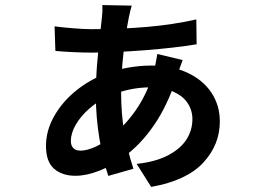

<svg xmlns="http://www.w3.org/2000/svg" viewBox="-20 -681 1017 754"><path d="M486.1 -613.3Q474.1 -553 464.8 -471.3Q455.6 -389.6 455.6 -320.8Q455.6 -231.4 468.4 -159.7Q481.2 -87.9 503.9 -18.3L405.3 9.8Q385 -49.1 370.7 -135Q356.4 -220.9 356.4 -304.4Q356.4 -370.4 361.5 -431.3Q366.5 -492.2 375 -564.2L380.1 -611.6Q383.3 -637.2 382.1 -661.1L497.3 -658.9Q492.4 -643.6 486.1 -613.3ZM751 -604.7 752.2 -507.1Q669.2 -493.2 549.4 -483.8Q429.7 -474.4 339.4 -474.4Q309.1 -474.4 268.9 -476.2Q228.8 -478 197.5 -481L194.3 -577.6Q218.5 -574 264.4 -570.2Q310.3 -566.4 339.4 -566.4Q454.3 -566.4 557.1 -575.3Q659.9 -584.2 751 -604.7ZM672.1 -372.1Q637.2 -265.6 584.2 -188.6Q531.2 -111.6 462.9 -62.3Q420.7 -30.3 369.9 -10.5Q319.1 9.3 276.4 9.3Q224.1 9.3 192.4 -18.3Q160.6 -45.9 160.6 -108.2Q160.6 -168.2 192.9 -225.1Q225.1 -282 279.4 -325.6Q333.7 -369.1 397 -392.3Q437 -407.2 483.4 -415.4Q529.8 -423.6 575 -423.6Q655.3 -423.6 716.3 -395.3Q777.3 -366.9 810.3 -317Q843.3 -267.1 843.3 -203.9Q843.3 -112.5 778.2 -42.2Q713.1 28.1 573.7 53L516.6 -37.4Q591.6 -45.4 640.6 -71.4Q689.7 -97.4 712.6 -133.8Q735.6 -170.2 735.6 -213.1Q735.6 -248.3 716.6 -276.6Q697.5 -304.9 659.8 -321.4Q622.1 -337.9 569.1 -337.9Q483.6 -337.9 401.1 -300.3Q363.8 -283.4 330.7 -254.5Q297.6 -225.6 278 -192.1Q258.3 -158.7 258.3 -127.2Q258.3 -109.1 268.1 -99.2Q277.8 -89.4 296.1 -89.4Q322.5 -89.4 358.3 -106.2Q394 -123 428 -153.8Q539.6 -249.8 581.8 -393.6Q585.9 -406 590.9 -430.5Q595.9 -455.1 597.9 -469L697.3 -445.1Q684.8 -413.1 672.1 -372.1Z"/></svg>

Font: Min Sans VF VF
Style: Regular
Weight: 400
Designer: Jinseong-Kim, NotoSansCJK, Nunito
Foundry: Jinseong-Kim
Version: Version 1.420;Glyphs 3.1.2 (3151)